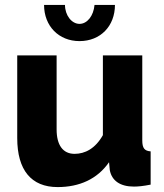

<svg xmlns="http://www.w3.org/2000/svg" viewBox="-20 -750 667 780"><path d="M214 10C302 10 375 -22 423 -91L426 -59C434 -16 468 8 524 8C541 8 562 6 592 0V-135C567 -137 558 -148 558 -180V-525H398V-201C367 -146 325 -125 283 -125C236 -125 210 -160 210 -224V-525H50V-189C50 -59 107 10 214 10ZM303 -653C271 -653 244 -688 244 -730H159C159 -644 219 -583 303 -583C388 -583 447 -644 447 -730H364C360 -685 334 -653 303 -653Z"/></svg>

Font: Raleway
Style: ExtraBold
Weight: 800
Designer: Matt McInerney, Pablo Impallari, Rodrigo Fuenzalida
Foundry: Matt McInerney, Pablo Impallari, Rodrigo Fuenzalida
Version: Version 3.000